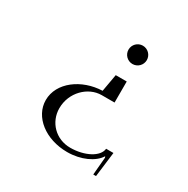

<svg xmlns="http://www.w3.org/2000/svg" viewBox="-149 -582 888 908"><g transform="rotate(30 295.0 -127.5)"><path d="M426.8 -400C426.8 -427.6 404.4 -450 376.8 -450C349.2 -450 326.8 -427.6 326.8 -400C326.8 -372.4 349.2 -350 376.8 -350C404.4 -350 426.8 -372.4 426.8 -400ZM509.6 59.2H469.6C465.7 103.8 398.5 140 319.6 140C241.2 140 182.1 79.8 182.1 3.2C182.1 -82.5 250.5 -150 324.9 -150H394.9L395 -265H335L318.2 -169.9C206.3 -166.3 107.2 -94 107.2 2C107.2 93 198.4 165 317.4 165C391.9 165 457.8 134.4 483.5 92C484.4 94.2 485.3 96.3 486.2 98.5L477.8 195H492.8Z"/></g></svg>

Font: Galberik
Style: Regular
Weight: 400
Designer: Gluk
Foundry: Gluk
Version: Version 0.50